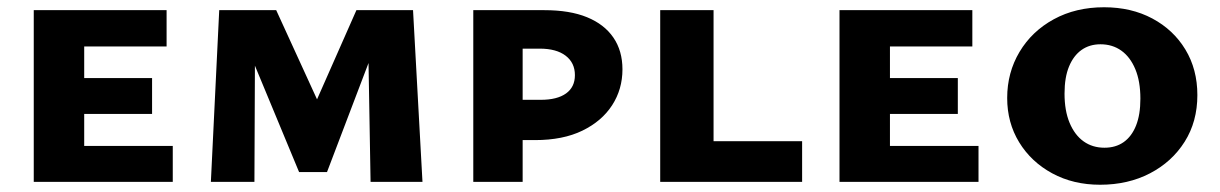

<svg xmlns="http://www.w3.org/2000/svg" viewBox="-20 -501 3362 529"><path d="M73 0V-473H212V0ZM123 0V-99H456V0ZM123 -187V-286H399V-187ZM123 -373V-473H439V-373Z M1001 0 994 -406 1031 -421 881 -27H804L633 -439L673 -473H741L882 -165H826L962 -473H1118L1144 0ZM561 0 584 -473H683L681 0Z M1284 0V-473H1480Q1550 -473 1597.5 -453.5Q1645 -434 1670 -397.5Q1695 -361 1695 -310Q1695 -255 1666.5 -211Q1638 -167 1584.5 -141Q1531 -115 1454 -115H1354V-226H1470Q1515 -226 1539.5 -243.5Q1564 -261 1564 -294Q1564 -328 1538.5 -347.5Q1513 -367 1467 -367H1420V0Z M1799 0V-473H1946V0ZM1846 0V-112H2190V0Z M2293 0V-473H2432V0ZM2343 0V-99H2676V0ZM2343 -187V-286H2619V-187ZM2343 -373V-473H2659V-373Z M3011 8Q2937 8 2879 -23.5Q2821 -55 2788 -109Q2755 -163 2755 -231Q2755 -301 2789 -358Q2823 -415 2883.5 -448Q2944 -481 3022 -481Q3097 -481 3155 -450Q3213 -419 3246 -364.5Q3279 -310 3279 -239Q3279 -166 3244 -110.5Q3209 -55 3148.5 -23.5Q3088 8 3011 8ZM3023 -94Q3054 -94 3076 -109.5Q3098 -125 3110 -155Q3122 -185 3122 -229Q3122 -277 3108 -310.5Q3094 -344 3069.5 -361.5Q3045 -379 3012 -379Q2982 -379 2960 -363.5Q2938 -348 2925.5 -318Q2913 -288 2913 -243Q2913 -196 2927 -162.5Q2941 -129 2965.5 -111.5Q2990 -94 3023 -94Z"/></svg>

Font: Ysabeau SC ExtraBold
Style: Regular
Weight: 800
Designer: Christian Thalmann (Catharsis Fonts)
Version: Version 2.001;gftools[0.9.30]; featfreeze: smcp